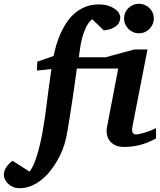

<svg xmlns="http://www.w3.org/2000/svg" viewBox="-150 -760 842 1009"><path d="M669.9 -32.2Q647.5 -20 626.5 -11.7Q605.5 -3.4 585 2Q564.5 7.3 543.7 9.8Q522.9 12.2 501 12.2Q473.6 12.2 455.1 2.9Q436.5 -6.3 425.8 -21Q415 -35.6 411.9 -54Q408.7 -72.3 412.1 -90.8L471.2 -399.9H253.9Q252 -385.7 248 -357.7Q244.1 -329.6 239 -293.7Q233.9 -257.8 227.8 -217.8Q221.7 -177.7 215.8 -140.6Q210 -103.5 204.6 -72.5Q199.2 -41.5 194.8 -23.9Q188.5 2.4 176.8 31.5Q165 60.5 148.4 88.6Q131.8 116.7 111.1 142.1Q90.3 167.5 65.7 186.8Q41 206.1 12.7 217.5Q-15.6 229 -46.9 229Q-68.4 229 -84 221.4Q-99.6 213.9 -109.9 203.1Q-120.1 192.4 -125 180.2Q-129.9 168 -129.9 159.2Q-129.9 139.2 -117.2 119.1Q-104.5 99.1 -84 85L5.9 142.1Q17.6 125.5 27.3 103.3Q37.1 81.1 45.2 54.4Q53.2 27.8 60.3 -2.2Q67.4 -32.2 73.2 -64Q85.9 -133.3 95.9 -217.3Q106 -301.3 120.1 -397L43.9 -389.2L45.9 -436L131.8 -465.8Q136.7 -490.7 145 -520.3Q153.3 -549.8 166.5 -580.1Q179.7 -610.4 197.8 -638.4Q215.8 -666.5 240.7 -688.5Q265.6 -710.4 297.6 -723.6Q329.6 -736.8 370.1 -736.8Q397.9 -736.8 418.7 -730Q439.5 -723.1 453.6 -713.1Q467.8 -703.1 474.9 -691.4Q481.9 -679.7 481.9 -669.9Q481.9 -658.7 478.5 -647.7Q475.1 -636.7 465.6 -627.4Q456.1 -618.2 439.2 -610.8Q422.4 -603.5 396 -600.1L334 -659.2Q313.5 -641.1 301 -614.3Q288.6 -587.4 281.2 -558.8Q273.9 -530.3 270.5 -503.7Q267.1 -477.1 264.2 -459H404.8L555.2 -500H625L546.9 -99.1Q544.9 -90.3 544.4 -82Q543.9 -73.7 545.7 -67.4Q547.4 -61 552.2 -57.1Q557.1 -53.2 565.9 -53.2Q570.3 -53.2 582 -55.7Q593.8 -58.1 608.6 -62.5Q623.5 -66.9 639.9 -73.2Q656.2 -79.6 669.9 -86.9ZM658.2 -663.1Q658.2 -647 652.1 -632.8Q646 -618.7 635.3 -607.9Q624.5 -597.2 610.4 -591.1Q596.2 -585 580.1 -585Q564 -585 549.8 -591.1Q535.6 -597.2 524.9 -607.9Q514.2 -618.7 508.1 -632.8Q502 -647 502 -663.1Q502 -679.2 508.1 -693.4Q514.2 -707.5 524.9 -717.8Q535.6 -728 549.8 -734.1Q564 -740.2 580.1 -740.2Q596.2 -740.2 610.4 -734.1Q624.5 -728 635.3 -717.8Q646 -707.5 652.1 -693.4Q658.2 -679.2 658.2 -663.1Z"/></svg>

Font: Charis SIL Am
Style: Bold Italic
Weight: 700
Italic angle: -11°
Foundry: SIL International
Version: Version 5.000